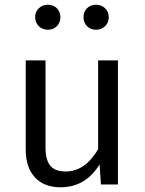

<svg xmlns="http://www.w3.org/2000/svg" viewBox="-20 -782 615 814"><path d="M144.5 -747Q160 -762 183 -762Q206 -762 221 -747Q236 -732 236 -709Q236 -686 221 -671Q206 -656 183 -656Q160 -656 144.5 -671Q129 -686 129 -709Q129 -732 144.5 -747ZM349 -747Q364 -762 387 -762Q410 -762 425.5 -747Q441 -732 441 -709Q441 -686 425.5 -671Q410 -656 387 -656Q364 -656 349 -671Q334 -686 334 -709Q334 -732 349 -747ZM480 -526V0H408L402 -85Q343 12 236 12Q167 12 128 -30Q89 -72 89 -149V-526H173V-158Q173 -103 193.5 -79Q214 -55 259 -55Q340 -55 396 -149V-526Z"/></svg>

Font: FiraGO Book
Style: Regular
Weight: 350
Designer: bBox Type
Foundry: bBox Type GmbH
Version: Version 1.001;PS 001.001;hotconv 1.0.88;makeotf.lib2.5.64775